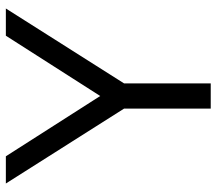

<svg xmlns="http://www.w3.org/2000/svg" viewBox="-62 -678 740 656"><g transform="rotate(-90 308.0 -350.0)"><path d="M325 -351H291L514 -700H607L351 -296V0H265V-296L9 -700H102Z"/></g></svg>

Font: SUSE
Style: Regular
Weight: 400
Designer: Rene Bieder
Foundry: SUSE
Version: Version 1.000